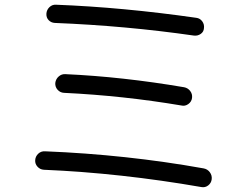

<svg xmlns="http://www.w3.org/2000/svg" viewBox="-20 -756 1040 802"><path d="M163.1 -46.9Q147.5 -47.9 136.7 -59.6Q126 -71.3 127 -86.9Q127.9 -102.5 139.6 -113.8Q151.4 -125 168 -124Q507.8 -110.4 830.1 -52.7Q846.7 -49.8 856.4 -36.6Q866.2 -23.4 864.3 -7.3Q862.3 8.8 849.6 18.6Q836.9 28.3 821.3 25.4Q484.4 -33.2 163.1 -46.9ZM252.9 -446.3Q491.2 -435.5 749 -391.6Q764.6 -388.7 774.4 -376Q784.2 -363.3 782.2 -347.2Q780.3 -331.1 766.6 -321.3Q752.9 -311.5 737.3 -315.4Q494.1 -356.4 247.1 -368.2Q231.4 -369.1 220.7 -380.9Q210 -392.6 210.9 -409.2Q212.9 -425.8 225.1 -436.5Q237.3 -447.3 252.9 -446.3ZM832 -638.7Q831.1 -623 818.4 -614.3Q805.7 -605.5 790 -607.4Q504.9 -648.4 209 -660.2Q193.4 -661.1 183.1 -671.9Q172.9 -682.6 173.8 -698.7Q174.8 -714.8 186.5 -726.1Q198.2 -737.3 213.9 -736.3Q492.2 -725.6 799.8 -681.6Q815.4 -679.7 824.7 -667Q834 -654.3 832 -638.7Z"/></svg>

Font: Rounded Mgen+ 1mn regular
Style: Regular
Weight: 400
Designer: [Source Han Sans]
Ryoko NISHIZUKA  (kana & ideographs); Paul D. Hunt (Latin, Greek & Cyrillic); Wenlong ZHANG  (bopomofo
Version: Version 1.059.20150602